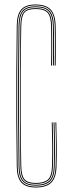

<svg xmlns="http://www.w3.org/2000/svg" viewBox="-20 -824 313 850"><path d="M138.2 6Q94 6 74.5 -15.8Q55 -37.5 54.2 -87Q52.8 -187.5 52.2 -292.8Q51.8 -398 52.2 -503.6Q52.8 -609.2 54.2 -711Q55 -761.2 74.4 -782.6Q93.8 -804 137.2 -804Q182.2 -804 203.5 -782.6Q224.8 -761.2 226.2 -711Q226.5 -699 226.8 -676.4Q227 -653.8 227 -626.9Q227 -600 226.9 -575.1Q226.8 -550.2 226.2 -534H222.2Q222.8 -550.8 222.9 -584.6Q223 -618.5 223 -654.1Q223 -689.8 222.2 -711Q220.8 -760.2 200.5 -780.1Q180.2 -800 137.2 -800Q95.2 -800 77.1 -779.5Q59 -759 58.2 -711Q56.8 -611 56.2 -505.2Q55.8 -399.5 56.2 -293.5Q56.8 -187.5 58.2 -87Q59 -39 77.6 -18.5Q96.2 2 138.2 2Q184 2 204.4 -18.5Q224.8 -39 226.2 -87Q227.8 -139.2 227.6 -184.9Q227.5 -230.5 225.2 -282H229.2Q230.8 -229.5 231.2 -184.5Q231.8 -139.5 230.2 -87Q228.8 -37.5 207.5 -15.8Q186.2 6 138.2 6ZM138.2 -2Q97.8 -2 80.4 -21.4Q63 -40.8 62.2 -88Q60.8 -188 60.2 -293.8Q59.8 -399.5 60.2 -505.2Q60.8 -611 62.2 -711Q63 -757.5 79.9 -776.8Q96.8 -796 137.2 -796Q178.2 -796 197.5 -777.8Q216.8 -759.5 218.2 -711Q218.5 -699 218.8 -675.9Q219 -652.8 219 -625.6Q219 -598.5 218.9 -573.8Q218.8 -549 218.2 -534H214.2Q214.8 -556.8 214.9 -588.1Q215 -619.5 214.9 -652.1Q214.8 -684.8 214.2 -711Q213.2 -753.2 196.6 -772.6Q180 -792 137.2 -792Q99 -792 83 -774Q67 -756 66.2 -711Q64.8 -611 64.2 -505.2Q63.8 -399.5 64.2 -293.8Q64.8 -188 66.2 -88Q67 -43 83.1 -24.5Q99.2 -6 138.2 -6Q179.5 -6 198.2 -23.9Q217 -41.8 218.2 -87Q219.2 -122 219.4 -153.2Q219.5 -184.5 218.9 -215.8Q218.2 -247 217.2 -282H221.2Q222.2 -247 222.9 -215.8Q223.5 -184.5 223.4 -153.2Q223.2 -122 222.2 -87Q220.8 -40.5 201.6 -21.2Q182.5 -2 138.2 -2ZM138.2 -10Q100.8 -10 85.9 -27.2Q71 -44.5 70.2 -88Q68.8 -188 68.2 -293.8Q67.8 -399.5 68.2 -505.2Q68.8 -611 70.2 -711Q71 -754.5 85.8 -771.2Q100.5 -788 137.2 -788Q177.8 -788 193.6 -770.1Q209.5 -752.2 210.2 -711Q210.8 -690.5 210.9 -656.5Q211 -622.5 210.9 -588.5Q210.8 -554.5 210.2 -534H206.2Q207 -557.2 207 -591.9Q207 -626.5 206.9 -659.4Q206.8 -692.2 206.2 -710Q205.2 -751 190.6 -767.5Q176 -784 137.2 -784Q102 -784 88.5 -768.5Q75 -753 74.2 -711Q72.2 -611 71.6 -505.2Q71 -399.5 71.6 -293.8Q72.2 -188 74.2 -88Q75 -46 89 -30Q103 -14 138.2 -14Q175 -14 192 -29.1Q209 -44.2 210.2 -88Q211.8 -139.8 211.2 -184.6Q210.8 -229.5 209.2 -282H213.2Q214.5 -239.8 215.2 -191Q216 -142.2 214.2 -87Q213 -42.5 195.1 -26.2Q177.2 -10 138.2 -10Z"/></svg>

Font: Big Shoulders Inline Display SC Thin
Style: Regular
Weight: 100
Designer: Patric King
Foundry: XO Type Co
Version: Version 2.002